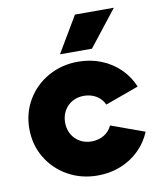

<svg xmlns="http://www.w3.org/2000/svg" viewBox="-84 -801 748 883"><g transform="rotate(-10 290.5 -359.5)"><path d="M28.3 -252Q28.3 -326.7 64.5 -387.2Q100.6 -447.8 163.1 -482.7Q225.6 -517.6 301.8 -517.6Q359.4 -517.6 409.2 -497.8Q459 -478 496.1 -441.7Q533.2 -405.3 552.7 -357.4L396.5 -300.8Q384.3 -327.6 359.4 -342.8Q334.5 -357.9 301.8 -358.4Q271 -358.4 246.8 -344.7Q222.7 -331.1 209 -306.9Q195.3 -282.7 195.3 -252Q195.3 -221.2 209 -197Q222.7 -172.9 246.8 -159.2Q271 -145.5 301.8 -145.5Q334.5 -146 359.4 -161.1Q384.3 -176.3 396.5 -203.1L552.7 -146.5Q533.2 -98.6 496.1 -62.3Q459 -25.9 409.2 -6.1Q359.4 13.7 301.8 13.7Q225.6 13.7 163.1 -21.2Q100.6 -56.2 64.5 -116.7Q28.3 -177.2 28.3 -252ZM226.6 -565.4 326.2 -733.4H507.8L376 -565.4Z"/></g></svg>

Font: Wanted Sans Black
Style: Regular
Weight: 900
Designer: Original Design by Kil Hyung-jin and Kang Hanbin, Wanted Lab, Inc; Hangeul from Source Han Sans by Jang Soo-young and Ka
Foundry: Wanted Lab, Inc.
Version: Version 1.003